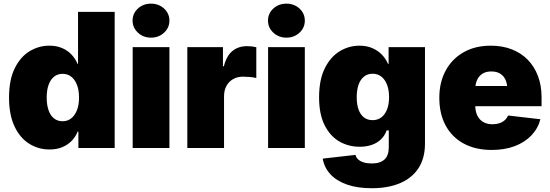

<svg xmlns="http://www.w3.org/2000/svg" viewBox="-20 -791 2940 1026"><path d="M245.1 7.8Q185.1 7.8 135.7 -23.2Q86.4 -54.2 57.4 -116Q28.3 -177.7 28.3 -269.5Q28.3 -364.3 58.6 -425.8Q88.9 -487.3 137.9 -517.1Q187 -546.9 243.2 -546.9Q282.2 -546.9 311.8 -534.2Q341.3 -521.5 362.1 -499.5Q382.8 -477.5 394.5 -449.7H397V-727.5H592.8V0H398.9V-87.9H395Q383.3 -59.1 362.5 -37.8Q341.8 -16.6 312.3 -4.4Q282.7 7.8 245.1 7.8ZM314.5 -143.1Q341.3 -143.1 360.8 -158.7Q380.4 -174.3 391.4 -202.6Q402.3 -231 402.3 -269.5Q402.3 -309.1 391.4 -337.4Q380.4 -365.7 360.8 -381.1Q341.3 -396.5 314.5 -396.5Q287.6 -396.5 268.6 -381.1Q249.5 -365.7 239.5 -337.4Q229.5 -309.1 229.5 -269.5Q229.5 -230.5 239.5 -201.9Q249.5 -173.3 268.6 -158.2Q287.6 -143.1 314.5 -143.1Z M689 0V-539.1H885.3V0ZM787.1 -589.8Q745.6 -589.8 717 -616.5Q688.5 -643.1 688.5 -680.7Q688.5 -719.2 717 -745.4Q745.6 -771.5 787.1 -771.5Q828.1 -771.5 856.7 -745.4Q885.3 -719.2 885.3 -680.7Q885.3 -642.6 856.7 -616.2Q828.1 -589.8 787.1 -589.8Z M981 0V-539.1H1171.4V-437H1176.3Q1190.9 -493.7 1222.7 -519Q1254.4 -544.4 1300.3 -544.4Q1313 -544.4 1325.4 -543Q1337.9 -541.5 1349.6 -538.6V-374Q1335.9 -377.9 1314.7 -379.6Q1293.5 -381.3 1277.8 -381.3Q1248.5 -381.3 1225.6 -368.2Q1202.6 -355 1189.9 -331.5Q1177.2 -308.1 1177.2 -275.9V0Z M1412.6 0V-539.1H1608.9V0ZM1510.7 -589.8Q1469.2 -589.8 1440.7 -616.5Q1412.1 -643.1 1412.1 -680.7Q1412.1 -719.2 1440.7 -745.4Q1469.2 -771.5 1510.7 -771.5Q1551.8 -771.5 1580.3 -745.4Q1608.9 -719.2 1608.9 -680.7Q1608.9 -642.6 1580.3 -616.2Q1551.8 -589.8 1510.7 -589.8Z M1966.8 214.8Q1889.6 214.8 1833.7 195.1Q1777.8 175.3 1745.1 139.6Q1712.4 104 1704.6 56.6L1879.9 36.6Q1882.8 50.8 1894 61Q1905.3 71.3 1923.6 76.9Q1941.9 82.5 1966.3 82.5Q2012.2 82.5 2034.9 61Q2057.6 39.6 2057.6 -4.4V-94.2H2046.4Q2036.1 -65.9 2015.9 -46.4Q1995.6 -26.9 1966.8 -16.8Q1938 -6.8 1901.9 -6.8Q1841.8 -6.8 1792.7 -35.4Q1743.7 -64 1714.4 -122.6Q1685.1 -181.2 1685.1 -270.5Q1685.1 -364.7 1715.6 -426Q1746.1 -487.3 1795.2 -517.1Q1844.2 -546.9 1900.9 -546.9Q1939.5 -546.9 1969.5 -533.9Q1999.5 -521 2020.8 -498.8Q2042 -476.6 2053.7 -449.2H2056.6V-539.1H2251V-24.4Q2251 54.7 2216.1 107.9Q2181.2 161.1 2117.4 188Q2053.7 214.8 1966.8 214.8ZM1971.2 -148.9Q1998 -148.9 2017.6 -163.6Q2037.1 -178.2 2048.1 -205.8Q2059.1 -233.4 2059.1 -271.5Q2059.1 -310.5 2048.1 -338.6Q2037.1 -366.7 2017.6 -381.8Q1998 -397 1971.2 -397Q1944.3 -397 1925.3 -381.8Q1906.2 -366.7 1896.2 -338.6Q1886.2 -310.5 1886.2 -271.5Q1886.2 -232.9 1896.2 -205.3Q1906.2 -177.7 1925.3 -163.3Q1944.3 -148.9 1971.2 -148.9Z M2607.4 10.3Q2521.5 10.3 2458.7 -23.4Q2396 -57.1 2361.8 -119.6Q2327.6 -182.1 2327.6 -268.6Q2327.6 -351.6 2361.8 -414.3Q2396 -477.1 2457.8 -512Q2519.5 -546.9 2603 -546.9Q2664.1 -546.9 2714.1 -527.6Q2764.2 -508.3 2799.8 -472.2Q2835.4 -436 2854.7 -385Q2874 -334 2874 -270.5V-223.6H2387.7V-331.5H2782.7L2691.4 -310.1Q2691.4 -341.8 2681.6 -363.8Q2671.9 -385.7 2652.8 -397.5Q2633.8 -409.2 2605.5 -409.2Q2577.6 -409.2 2558.6 -397.5Q2539.6 -385.7 2529.5 -363.8Q2519.5 -341.8 2519.5 -310.1V-230Q2519.5 -195.8 2531 -172.9Q2542.5 -149.9 2563.2 -138.4Q2584 -127 2612.3 -127Q2632.3 -127 2648.9 -132.6Q2665.5 -138.2 2677.2 -148.7Q2689 -159.2 2694.8 -173.8L2867.7 -153.8Q2855 -104.5 2819.6 -67.4Q2784.2 -30.3 2730.5 -10Q2676.8 10.3 2607.4 10.3Z"/></svg>

Font: Inter 18pt Black
Style: Regular
Weight: 900
Designer: Rasmus Andersson
Foundry: rsms
Version: Version 4.001;git-66647c0bb